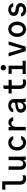

<svg xmlns="http://www.w3.org/2000/svg" viewBox="2578 -3408 844 6040"><g transform="rotate(-90 3000.0 -388.0)"><path d="M318 -189V-740H53V-642H210V-189C210 -59 275 10 400 10C440 10 478 3 507 -12V-102C478 -88 448 -82 420 -82C351 -82 318 -117 318 -189Z M1091 -180V-540H983V-226C983 -141 936 -80 871 -80C818 -80 786 -120 786 -184V-540H678V-175C678 -63 742 10 841 10C905 10 954 -20 983 -74H987C989 -50 991 -26 994 0H1098C1094 -63 1091 -129 1091 -180Z M1633 -146C1621 -110 1584 -88 1536 -88C1448 -88 1392 -162 1392 -273C1392 -381 1446 -452 1531 -452C1578 -452 1614 -430 1628 -394H1735C1720 -487 1636 -550 1531 -550C1388 -550 1284 -434 1284 -272C1284 -111 1389 10 1533 10C1637 10 1723 -53 1742 -146Z M2029 0V-304C2029 -392 2075 -452 2141 -452C2181 -452 2211 -430 2220 -394H2331C2321 -487 2259 -547 2172 -547C2110 -547 2059 -516 2028 -462H2024V-540H1921V0Z M2795 -378C2795 -346 2780 -331 2744 -327L2706 -324C2549 -310 2474 -255 2474 -155C2474 -58 2545 10 2647 10C2716 10 2768 -21 2798 -75H2803C2807 -46 2812 -21 2819 0H2923C2909 -52 2903 -116 2903 -193V-379C2903 -481 2821 -550 2700 -550C2581 -550 2494 -485 2492 -394H2598C2602 -433 2643 -460 2698 -460C2759 -460 2795 -428 2795 -378ZM2669 -76C2616 -76 2582 -108 2582 -157C2582 -211 2622 -239 2715 -250L2753 -255C2769 -257 2783 -261 2795 -268V-206C2795 -133 2739 -76 2669 -76Z M3331 -189V-442H3510V-540H3331V-710L3223 -691V-540H3079V-442H3223V-189C3223 -59 3288 10 3413 10C3453 10 3491 3 3520 -12V-102C3491 -88 3461 -82 3433 -82C3364 -82 3331 -117 3331 -189Z M3692 0H4108V-98H3954V-540H3697V-442H3846V-98H3692ZM3805 -705C3805 -658 3843 -620 3890 -620C3938 -620 3975 -658 3975 -705C3975 -753 3938 -790 3890 -790C3843 -790 3805 -753 3805 -705Z M4411 0H4554L4718 -540H4611L4486 -113H4482L4355 -540H4246Z M5100 10C5239 10 5341 -108 5341 -270C5341 -432 5239 -550 5100 -550C4961 -550 4859 -432 4859 -270C4859 -108 4961 10 5100 10ZM5100 -89C5022 -89 4968 -163 4968 -270C4968 -377 5022 -451 5100 -451C5178 -451 5232 -377 5232 -270C5232 -163 5178 -89 5100 -89Z M5502 -146C5504 -54 5594 14 5712 14C5836 14 5922 -60 5922 -165C5922 -254 5861 -304 5733 -320L5707 -323C5650 -331 5626 -350 5626 -387C5626 -431 5661 -459 5716 -459C5769 -459 5810 -433 5815 -394H5916C5911 -484 5825 -550 5714 -550C5598 -550 5520 -478 5520 -374C5520 -285 5577 -236 5699 -221L5726 -218C5788 -210 5814 -191 5814 -153C5814 -107 5776 -78 5719 -78C5661 -78 5613 -107 5607 -146Z"/></g></svg>

Font: CommitMono
Style: 600Regular
Weight: 600
Monospace: yes
Designer: Eigil Nikolajsen
Foundry: Eigil Nikolajsen
Version: Version 1.143